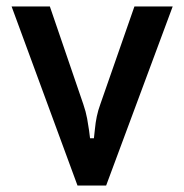

<svg xmlns="http://www.w3.org/2000/svg" viewBox="-20 -577 573 597"><path d="M221 0 16 -557H135L239 -253Q247 -230 251 -208Q255 -186 257 -171Q259 -156 260 -147H272Q273 -153 275 -174.5Q277 -196 281 -215Q285 -234 292 -253L398 -557H517L310 0Z"/></svg>

Font: Open Sauce Sans Medium
Style: Regular
Weight: 500
Designer: Alfredo Marco Pradil
Foundry: Creative Sauce Fz LLC
Version: Version 1.477